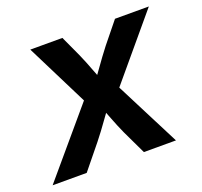

<svg xmlns="http://www.w3.org/2000/svg" viewBox="-126 -640 790 752"><g transform="rotate(-20 269.0 -264.5)"><path d="M-28.3 0 234.9 -310.5 220.2 -231.4 71.3 -529.3H205.1L245.1 -442.4Q261.2 -405.8 273.9 -371.3Q286.6 -336.9 300.3 -303.2H252.4Q277.3 -336.9 301.5 -371.3Q325.7 -405.8 354 -442.4L424.3 -529.3H565.4L314.5 -230.5L328.1 -309.1L485.8 0H352.1L304.7 -99.6Q288.6 -135.3 275.9 -168.9Q263.2 -202.6 249 -235.4H294.9Q270.5 -202.6 246.8 -168.9Q223.1 -135.3 194.8 -99.6L113.8 0Z"/></g></svg>

Font: Inter 24pt SemiBold
Style: Italic
Weight: 600
Italic angle: -9.3988°
Designer: Rasmus Andersson
Foundry: rsms
Version: Version 4.001;git-66647c0bb